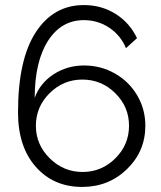

<svg xmlns="http://www.w3.org/2000/svg" viewBox="-20 -735 643 765"><path d="M314.9 -474.1Q247.6 -474.1 193.6 -439Q139.6 -403.8 118.2 -345.2Q118.7 -490.7 171.6 -572.8Q224.6 -654.8 314 -654.8Q370.1 -654.8 415.5 -624.5Q460.9 -594.2 481.9 -543L525.9 -583Q496.6 -644.5 440.4 -679.7Q384.3 -714.8 314 -714.8Q192.9 -714.8 122.3 -606.2Q51.8 -497.6 51.8 -287.1Q51.8 -150.4 122.6 -70.3Q193.4 9.8 307.1 9.8Q413.1 9.8 486.1 -61.3Q559.1 -132.3 559.1 -233.9Q559.1 -299.8 526.6 -355Q494.1 -410.2 438 -442.1Q381.8 -474.1 314.9 -474.1ZM123 -233.9Q123 -309.6 177.7 -363.8Q232.4 -418 308.1 -418Q384.3 -418 439.2 -363.8Q494.1 -309.6 494.1 -233.9Q494.1 -158.2 439.5 -104Q384.8 -49.8 309.1 -49.8Q233.4 -49.8 178.2 -104.2Q123 -158.7 123 -233.9Z"/></svg>

Font: Rawline
Style: Regular
Weight: 400
Designer: Matt McInerney, Pablo Impallari, Rodrigo Fuenzalida
Foundry: Matt McInerney, Pablo Impallari, Rodrigo Fuenzalida
Version: Version 4.020;PS 004.020;hotconv 1.0.88;makeotf.lib2.5.64775